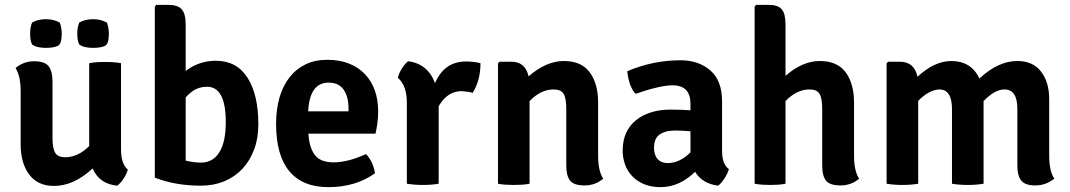

<svg xmlns="http://www.w3.org/2000/svg" viewBox="-20 -756 4402 790"><path d="M65 -162V-381Q65 -443 44 -476Q77 -504 120.5 -504Q164 -504 180 -483.5Q196 -463 196 -422V-189Q196 -146 207 -127.5Q218 -109 248 -109Q301 -109 347 -155V-496Q369 -501 411.5 -501Q454 -501 478 -496V-141Q478 -82 506 -58Q501 -40 488.5 -21Q476 -2 462 8Q389 1 361 -63Q284 9 202 9Q135 9 100 -38Q65 -85 65 -162ZM306 -663Q329 -677 363 -677Q395 -677 420 -663Q428 -641 428 -617Q428 -598 424.5 -585Q421 -572 412 -567.5Q403 -563 390.5 -561Q378 -559 363 -559Q347 -559 332 -562Q317 -565 306 -573Q301 -583 299.5 -594.5Q298 -606 298 -618Q298 -644 306 -663ZM112 -663Q135 -677 169 -677Q201 -677 226 -663Q234 -641 234 -617Q234 -598 230.5 -585Q227 -572 218 -567.5Q209 -563 196.5 -561Q184 -559 169 -559Q153 -559 138 -562Q123 -565 112 -573Q107 -583 105.5 -594.5Q104 -606 104 -618Q104 -644 112 -663Z M617 -25V-729L623 -736H672Q711 -736 727.5 -718Q744 -700 744 -655V-464Q799 -506 868 -506Q954 -506 998.5 -436Q1043 -366 1043 -244Q1043 -187 1025.5 -140.5Q1008 -94 977 -61Q946 -28 902.5 -10Q859 8 807 8Q702 8 617 -25ZM832 -399Q806 -399 785 -388.5Q764 -378 744 -355V-95Q778 -87 807 -87Q856 -87 882.5 -129.5Q909 -172 909 -253Q909 -399 832 -399Z M1525 -206H1249Q1252 -151 1274.5 -119.5Q1297 -88 1353 -88Q1411 -88 1486 -122Q1515 -92 1523 -43Q1443 14 1331 14Q1225 14 1170.5 -51.5Q1116 -117 1116 -246Q1116 -306 1130 -354.5Q1144 -403 1171 -437.5Q1198 -472 1237 -491Q1276 -510 1326 -510Q1377 -510 1416 -494.5Q1455 -479 1482 -450.5Q1509 -422 1522.5 -383Q1536 -344 1536 -298Q1536 -273 1533 -250.5Q1530 -228 1525 -206ZM1332 -416Q1254 -416 1248 -298H1414V-310Q1414 -358 1394 -387Q1374 -416 1332 -416Z M1617 -436Q1621 -454 1633.5 -474Q1646 -494 1659 -504Q1740 -494 1770 -414Q1808 -503 1897 -503Q1930 -503 1957 -496Q1957 -426 1925 -374Q1910 -379 1879 -381Q1821 -381 1785 -319V0Q1755 5 1720.5 5Q1686 5 1654 0V-333Q1654 -404 1617 -436Z M2441 -334V-116Q2441 -52 2462 -21Q2430 7 2385 7Q2342 7 2326 -12.5Q2310 -32 2310 -74V-307Q2310 -352 2299 -370Q2288 -388 2258 -388Q2205 -388 2159 -340V0Q2144 3 2127.5 4Q2111 5 2094 5Q2077 5 2060.5 4Q2044 3 2029 0V-495L2035 -502H2085Q2141 -502 2155 -442Q2228 -505 2300 -505Q2372 -505 2406.5 -458.5Q2441 -412 2441 -334Z M2979 -60Q2974 -42 2961 -22Q2948 -2 2935 8Q2870 0 2840 -49Q2775 14 2698 14Q2659 14 2629.5 1.5Q2600 -11 2580.5 -32Q2561 -53 2551.5 -80Q2542 -107 2542 -136Q2542 -178 2556.5 -209.5Q2571 -241 2597.5 -262Q2624 -283 2659.5 -294Q2695 -305 2737 -305Q2791 -305 2821 -302V-329Q2821 -405 2747 -405Q2697 -405 2595 -370Q2567 -401 2561 -463Q2667 -508 2780 -508Q2855 -508 2903 -466Q2951 -424 2951 -339V-134Q2951 -81 2979 -60ZM2727 -85Q2777 -85 2821 -129V-216Q2805 -217 2790 -218Q2775 -219 2761 -219Q2717 -219 2694 -202.5Q2671 -186 2671 -148Q2671 -118 2686 -101.5Q2701 -85 2727 -85Z M3494 -334V-116Q3494 -52 3515 -21Q3483 7 3438 7Q3395 7 3379 -12.5Q3363 -32 3363 -74V-307Q3363 -352 3352 -370Q3341 -388 3311 -388Q3258 -388 3212 -340V0Q3197 3 3181.5 4Q3166 5 3149 5Q3133 5 3117 4Q3101 3 3085 0V-729L3091 -736H3142Q3181 -736 3196.5 -718Q3212 -700 3212 -655V-444Q3282 -505 3353 -505Q3425 -505 3459.5 -458.5Q3494 -412 3494 -334Z M3897 -307Q3897 -388 3845 -388Q3802 -386 3758 -341V0Q3728 5 3693 5Q3658 5 3628 0V-495L3634 -502H3683Q3742 -502 3755 -440Q3825 -505 3894 -505Q3976 -505 4010 -433Q4087 -505 4166 -505Q4230 -505 4263.5 -461.5Q4297 -418 4297 -348V-116Q4297 -52 4318 -21Q4283 7 4240.5 7Q4198 7 4182 -13Q4166 -33 4166 -74V-308Q4166 -388 4113 -388Q4073 -388 4027 -340V0Q3997 5 3962 5Q3927 5 3897 0Z"/></svg>

Font: Signika
Style: Semibold
Weight: 600
Designer: Anna Giedrys
Foundry: Anna Giedrys
Version: Version 1.001